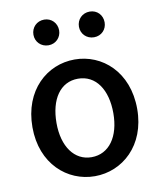

<svg xmlns="http://www.w3.org/2000/svg" viewBox="-87 -851 789 935"><g transform="rotate(-10 307.0 -384.0)"><path d="M195 -654C231 -654 258 -682 258 -717C258 -753 231 -781 195 -781C158 -781 131 -753 131 -717C131 -682 158 -654 195 -654ZM420 -654C457 -654 483 -682 483 -717C483 -753 457 -781 420 -781C383 -781 356 -753 356 -717C356 -682 383 -654 420 -654ZM307 13C443 13 566 -93 566 -274C566 -458 443 -564 307 -564C171 -564 48 -458 48 -274C48 -93 171 13 307 13ZM307 -81C222 -81 167 -158 167 -274C167 -391 219 -469 307 -469C395 -469 448 -391 448 -274C448 -158 394 -81 307 -81Z"/></g></svg>

Font: Spoqa Han Sans Neo Medium
Style: Regular
Weight: 500
Designer: [Spoqa Han Sans Neo] Dong-huui Kim ___ Younghwa Kang ___ Yujin Lee ___ [Noto Sans] Ryoko NISHIZUKA ____ (kana & ideograp
Foundry: Spoqa (http://www.spoqa-han-sans.com)
Version: Version 1.100;hotconv 1.0.109;makeotfexe 2.5.65596